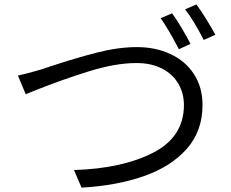

<svg xmlns="http://www.w3.org/2000/svg" viewBox="-20 -843 1040 865"><path d="M138.4 -522.4 170 -531.4Q187.2 -537.2 203.6 -542.8Q316.2 -580.2 414.4 -605.5Q512.6 -630.8 597 -630.8Q680.2 -630.8 747.5 -599.7Q814.8 -568.6 853.6 -509.3Q892.4 -450 892.4 -369.4Q892.4 -253 821.8 -172.8Q751.2 -92.6 628.6 -49.6Q506 -6.6 347.4 2.4L313.4 -77Q529.2 -83.4 668.9 -154.5Q808.6 -225.6 808.6 -370Q808.6 -423 783.2 -466.3Q757.8 -509.6 709.4 -534.3Q661 -559 594.8 -559Q502 -559 383.6 -522.6Q265.2 -486.2 137 -435.2L95.8 -418.4L60.6 -502.6Q81.2 -506.4 138.4 -522.4ZM838.2 -645.2 785.6 -621.2 777.6 -637.2Q760.8 -669 740.7 -703.2Q720.6 -737.4 703.8 -761L755.4 -783Q774.8 -756.4 798.5 -716.7Q822.2 -677 838.2 -645.2ZM950.2 -686.2 897.8 -663Q852.6 -751.4 814 -801L864.8 -823Q884.4 -796.8 909.5 -756.3Q934.6 -715.8 950.2 -686.2Z"/></svg>

Font: 寒蝉端黑体 Light
Style: Regular
Weight: 300
Designer: ChillDuanSans {Warren2060}; 
Source Han Sans {Ryoko NISHIZUKA 西塚涼子 (kana, bopomofo & ideographs); Paul D. Hunt (Latin, G
Foundry: ChillType&Adobe
Version: Version 1.300;Glyphs 3.3 (3306)